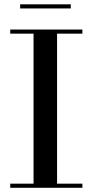

<svg xmlns="http://www.w3.org/2000/svg" viewBox="-20 -890 439 910"><path d="M28.5 0V-19.5H139V-730.5H28.5V-750H370.5V-730.5H250.5V-19.5H370.5V0ZM75.5 -850V-869.5H315.5V-850Z"/></svg>

Font: Bodoni Moda Medium
Style: Regular
Weight: 500
Designer: Owen Earl
Foundry: indestructible type
Version: Version 2.005